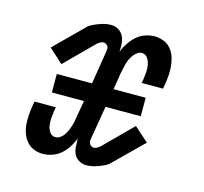

<svg xmlns="http://www.w3.org/2000/svg" viewBox="-84 -621 767 722"><g transform="rotate(15 300.0 -260.0)"><path d="M140 8Q122 8 105.5 1.5Q89 -5 77.5 -18.5Q66 -32 60 -48.5Q54 -65 52.5 -83.5Q51 -102 52.5 -120.5Q54 -139 57 -158L60 -174H143L140 -158Q138 -144 137 -129.5Q136 -115 138 -101.5Q140 -88 148 -76.5Q156 -65 170 -65Q180 -65 189 -71.5Q198 -78 203.5 -86.5Q209 -95 213 -104Q217 -113 220 -122.5Q223 -132 225 -141.5Q227 -151 228 -161L239 -224H114V-296H251L272 -426Q273 -432 273 -437Q273 -442 270 -446.5Q267 -451 262.5 -453.5Q258 -456 253 -456Q247 -456 241 -452.5Q235 -449 230 -445L121 -336L66 -386L175 -494Q179 -499 184 -502Q189 -505 195 -508Q211 -516 229 -521.5Q247 -527 265 -527Q280 -527 293 -519Q306 -511 312.5 -498Q319 -485 320 -469.5Q321 -454 320 -438Q327 -456 338 -472.5Q349 -489 363.5 -502Q378 -515 396.5 -521.5Q415 -528 433 -528Q451 -528 468 -521.5Q485 -515 496.5 -501.5Q508 -488 513.5 -471.5Q519 -455 521 -436.5Q523 -418 521.5 -399.5Q520 -381 517 -362L514 -346H431L434 -362Q436 -376 437 -390.5Q438 -405 435.5 -418.5Q433 -432 425 -443.5Q417 -455 403 -455Q393 -455 384.5 -448.5Q376 -442 370 -433.5Q364 -425 360 -416Q356 -407 353.5 -397.5Q351 -388 349 -378.5Q347 -369 345 -359L335 -296H460V-224H323L301 -94Q300 -88 300.5 -83Q301 -78 303.5 -73.5Q306 -69 310.5 -66.5Q315 -64 320 -64Q326 -64 332 -67.5Q338 -71 343 -75L452 -184L508 -134L398 -26Q394 -21 389 -18Q384 -15 379 -12Q362 -4 344.5 1.5Q327 7 309 7Q294 7 280.5 -1Q267 -9 261 -22Q255 -35 254 -50.5Q253 -66 253 -82Q246 -64 235.5 -47.5Q225 -31 210.5 -18Q196 -5 177 1.5Q158 8 140 8Z"/></g></svg>

Font: Iosevka Etoile
Style: Italic
Weight: 400
Italic angle: -9°
Designer: Belleve Invis
Foundry: Belleve Invis
Version: Version 22.1.2; ttfautohint (v1.8.4)